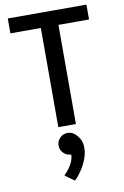

<svg xmlns="http://www.w3.org/2000/svg" viewBox="-105 -726 714 1106"><g transform="rotate(-10 252.0 -173.5)"><path d="M303 0H200V-580H22V-667H482V-580H303ZM246 168Q220 168 201.5 149.5Q183 131 183 105Q183 79 201.5 60.5Q220 42 246 42Q272 42 291 60Q322 89 326 126.5Q330 164 316.5 202Q303 240 281.5 271.5Q260 303 241 320L186 280Q209 259 227.5 228Q246 197 246 168Z"/></g></svg>

Font: Epunda Sans Medium
Style: Regular
Weight: 500
Designer: Simon Atzbach
Foundry: typofactur
Version: Version 2.204; ttfautohint (v1.8.4.7-5d5b)